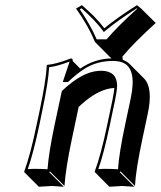

<svg xmlns="http://www.w3.org/2000/svg" viewBox="-20 -666 625 746"><path d="M349.1 -502.9Q323.7 -564.9 275.4 -632.8L298.3 -646Q328.6 -619.1 343.8 -604Q367.7 -579.6 385.3 -556.2Q432.1 -595.2 512.2 -646L528.3 -632.8L585 -576.7Q502 -501.5 455.6 -446.3L457 -433.6Q473.1 -427.7 483.4 -417.5L540 -360.8Q575.2 -324.2 554.2 -224.6L532.7 -123.5Q507.8 -6.8 504.4 56.6L448.2 0L445.3 2.9L502 59.6Q500 59.6 454.6 56.6Q454.6 56.6 404.8 59.6L348.6 2.9L348.1 0Q371.6 -61.5 396.5 -180.2L417 -277.8Q422.9 -306.6 424.3 -324.2Q365.7 -321.8 298.3 -262.2Q291.5 -256.3 285.6 -250.5L258.8 -123.5Q234.9 -10.3 230.5 56.6L173.8 0L171.4 2.9L228 59.6Q226.1 59.6 180.7 56.6L130.9 59.6L74.2 2.9V0Q98.1 -64.5 122.1 -180.2L133.8 -234.9Q159.2 -355 161.6 -411.1L164.1 -414.1Q195.8 -416.5 250 -437Q253.4 -438.5 255.4 -439Q259.3 -438.5 261.2 -437Q263.2 -433.6 262.2 -429.2L291.5 -399.4Q347.7 -438 413.1 -439L405.3 -446.3ZM466.3 -182.1 487.8 -283.2Q513.2 -402.8 454.1 -423.8Q448.2 -425.8 443.8 -426.8Q431.6 -429.2 418.5 -429.2Q356.4 -429.2 308.6 -398.9Q279.3 -380.4 246.6 -349.6L243.7 -347.2H224.1L228 -359.9Q247.6 -418.5 250.5 -426.8Q201.2 -408.2 170.9 -404.8Q168 -347.2 143.6 -232.9L132.3 -177.7Q108.9 -67.9 87.9 -8.8Q104 -10.3 124 -9.8Q147.9 -9.8 164.6 -8.3Q169.4 -73.7 192.4 -182.1L220.2 -312L222.7 -314.5Q298.8 -386.2 362.3 -390.6Q369.6 -391.1 376 -391.1Q434.1 -389.2 435.1 -334Q434.6 -312.5 426.8 -275.9L406.2 -177.7Q382.3 -64.9 361.8 -8.8Q378.4 -10.3 397.9 -9.8Q421.9 -9.8 438.5 -8.3Q442.4 -69.8 466.3 -182.1ZM355.5 -513.2H394Q439.5 -565.9 513.2 -632.3L511.7 -633.8Q436.5 -585.9 391.6 -548.3L383.3 -541.5L377 -550.3Q349.6 -586.9 296.9 -633.8L290 -629.9Q332 -568.4 355.5 -513.2Z"/></svg>

Font: Linux Biolinum Shadow O
Style: Italic
Weight: 400
Italic angle: -12°
Designer: Philipp H. Poll
Foundry: Philipp H. Poll
Version: Version 0.6.2